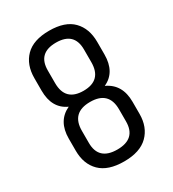

<svg xmlns="http://www.w3.org/2000/svg" viewBox="-170 -777 795 881"><g transform="rotate(-30 227.5 -336.0)"><path d="M394 -527V-461Q394 -367 323 -335Q397 -301 397 -208V-144Q397 -74 354.5 -32Q312 10 227.5 10Q143 10 101 -31.5Q59 -73 59 -144V-208Q59 -301 132 -335Q61 -367 61 -461V-527Q61 -598 102.5 -640Q144 -682 228 -682Q312 -682 353 -640Q394 -598 394 -527ZM132 -527V-460Q132 -364 228 -364Q324 -364 324 -460V-527Q324 -619 228 -619Q132 -619 132 -527ZM326 -145V-209Q326 -305 227.5 -305Q129 -305 129 -209V-145Q129 -53 227.5 -53Q326 -53 326 -145Z"/></g></svg>

Font: Khand
Style: Regular
Weight: 400
Designer: Devanagari: Sanchit Sawaria, Jyotish Sonowal; Latin: Satya Rajpurohit
Foundry: Indian Type Foundry
Version: Version 1.100;PS 1.0;hotconv 1.0.78;makeotf.lib2.5.61930; tt